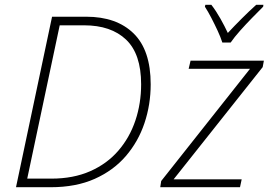

<svg xmlns="http://www.w3.org/2000/svg" viewBox="-20 -784 1125 804"><path d="M47 0 198 -714H341Q468 -714 539.5 -644Q611 -574 611 -431Q611 -346 585 -268.5Q559 -191 507 -130.5Q455 -70 376.5 -35Q298 0 192 0ZM94 -36H195Q287 -36 357.5 -67Q428 -98 475.5 -153Q523 -208 547 -279.5Q571 -351 571 -431Q571 -558 508 -618Q445 -678 332 -678H230ZM651 0 655 -26 1027 -496H770L778 -530H1085L1080 -503L707 -33H992L985 0ZM911 -606Q904 -628 891.5 -655Q879 -682 865 -709Q851 -736 838 -756L840 -764H865Q885 -738 903 -706Q921 -674 934 -646Q960 -674 992 -706Q1024 -738 1053 -764H1083L1082 -756Q1062 -736 1036 -709.5Q1010 -683 985.5 -655.5Q961 -628 946 -606Z"/></svg>

Font: Noto Sans Disp ExtLt
Style: Italic
Weight: 200
Italic angle: -12°
Designer: Monotype Design Team
Foundry: Monotype Imaging Inc.
Version: Version 2.000;GOOG;noto-source:20170915:90ef993387c0